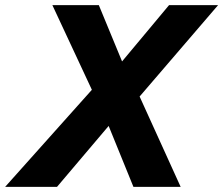

<svg xmlns="http://www.w3.org/2000/svg" viewBox="-70 -724 865 744"><path d="M-50 0 286 -376 133 -704H313L403 -486L585 -704H775L471 -350L630 0H447L351 -236L151 0Z"/></svg>

Font: Prodigy Sans
Style: Bold Italic
Weight: 700
Italic angle: -13°
Designer: Wei Huang
Foundry: Wei Huang
Version: Version 1.003; ttfautohint (v1.8.3)